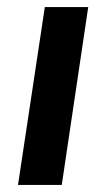

<svg xmlns="http://www.w3.org/2000/svg" viewBox="-20 -524 301 544"><path d="M31 0 107 -504H230L155 0Z"/></svg>

Font: Nunitoga
Style: Bold Italic
Weight: 700
Italic angle: -9°
Designer: Vernon Adams
Foundry: Vernon Adams
Version: Version 1.0